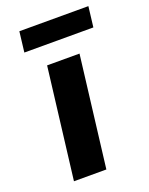

<svg xmlns="http://www.w3.org/2000/svg" viewBox="-130 -745 631 813"><g transform="rotate(-20 185.5 -338.0)"><path d="M49 -584 60 -676H371L360 -584ZM60 0 121 -500H267L206 0Z"/></g></svg>

Font: Orkney
Style: BoldItalic
Weight: 700
Designer: Samuel Oakes and Alfredo Marco Pradil
Foundry: Alfredo Marco Pradil
Version: 1.0; ttfautohint (v1.5)